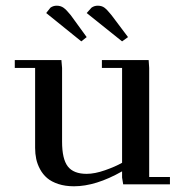

<svg xmlns="http://www.w3.org/2000/svg" viewBox="-20 -651 640 678"><path d="M32.2 -411.1V-439H196.8L199.2 -411.1V-150.9Q199.2 -89.4 219.5 -63.2Q239.7 -37.1 286.1 -37.1Q314.5 -37.1 350.8 -49.8Q387.2 -62.5 411.1 -76.2V-411.1H339.8V-439H504.9L506.8 -411.1V-25.9H580.1V0H415L411.1 -23.9V-45.9Q318.4 6.8 241.2 6.8Q210.4 6.8 186 -1.2Q161.6 -9.3 146.5 -22.2Q131.3 -35.2 121.6 -53.2Q111.8 -71.3 107.9 -89.8Q104 -108.4 104 -128.9V-411.1ZM143.1 -605 158.2 -624Q168 -630.9 180.2 -630.9Q194.3 -630.9 204.6 -623.5Q214.8 -616.2 230 -597.2L286.1 -520L267.1 -504.9ZM286.1 -605 303.2 -624Q313 -630.9 325.2 -630.9Q339.4 -630.9 348.9 -623.8Q358.4 -616.7 374 -597.2L432.1 -520L411.1 -504.9Z"/></svg>

Font: Dehuti
Style: Bold
Weight: 700
Version: Version 1.2